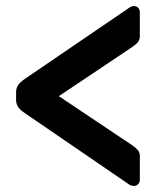

<svg xmlns="http://www.w3.org/2000/svg" viewBox="-20 -668 545 633"><path d="M421 -55Q411 -55 401 -63L62 -295Q47 -305 40 -315Q33 -325 33 -339V-363Q33 -377 39.5 -387Q46 -397 62 -408L401 -639Q412 -648 421 -648Q430 -648 435.5 -642.5Q441 -637 441 -627V-550Q441 -537 435 -529.5Q429 -522 416 -513L174 -351L416 -189Q429 -180 435 -172.5Q441 -165 441 -153V-75Q441 -66 435 -60.5Q429 -55 421 -55Z"/></svg>

Font: Rubik AZ
Style: Regular
Weight: 500
Designer: Hubert and Fischer
Foundry: Hubert & Fischer
Version: Version 2.000